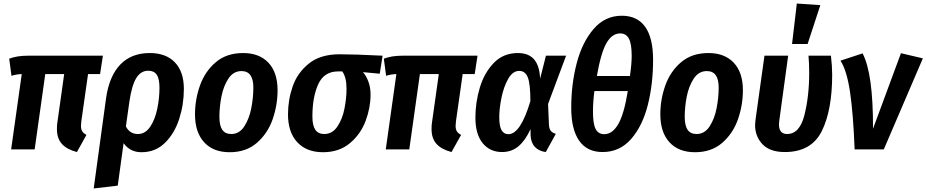

<svg xmlns="http://www.w3.org/2000/svg" viewBox="-20 -845 5240 1086"><path d="M440 -159Q438 -139 438 -133Q438 -114 445 -102.5Q452 -91 469 -82L415 15Q358 0 330 -31Q302 -62 302 -115Q302 -137 304 -149L343 -426H236L176 0H43L103 -426Q71 -425 45 -416L32 -513Q75 -530 138 -530H562L546 -426H478Z M1020 -342Q1020 -254 993.5 -172Q967 -90 913 -37Q859 16 780 16Q716 16 679 -35L646 205L510 221L580 -290Q598 -415 660.5 -480Q723 -545 827 -545Q919 -545 969.5 -492Q1020 -439 1020 -342ZM882 -348Q882 -400 866.5 -422.5Q851 -445 819 -445Q776 -445 750.5 -403Q725 -361 712 -271L692 -130Q714 -87 760 -87Q802 -87 829.5 -128Q857 -169 869.5 -229.5Q882 -290 882 -348Z M1083 -198Q1083 -283 1111.5 -362.5Q1140 -442 1201 -493.5Q1262 -545 1355 -545Q1447 -545 1498.5 -490Q1550 -435 1550 -335Q1550 -250 1522 -170Q1494 -90 1433 -37Q1372 16 1279 16Q1186 16 1134.5 -40.5Q1083 -97 1083 -198ZM1413 -350Q1413 -443 1346 -443Q1300 -443 1272 -400.5Q1244 -358 1232.5 -299Q1221 -240 1221 -184Q1221 -134 1237.5 -110.5Q1254 -87 1288 -87Q1334 -87 1362 -130.5Q1390 -174 1401.5 -234Q1413 -294 1413 -350Z M1609 -198Q1609 -280 1635.5 -356.5Q1662 -433 1727 -485.5Q1792 -538 1901 -538Q1986 -538 2144 -530L2128 -428L2033 -437Q2051 -417 2063.5 -384Q2076 -351 2076 -309Q2076 -236 2048 -161Q2020 -86 1959 -35Q1898 16 1807 16Q1714 16 1661.5 -40.5Q1609 -97 1609 -198ZM1940 -343Q1940 -408 1916 -441H1892Q1813 -441 1780 -368.5Q1747 -296 1747 -186Q1747 -135 1763.5 -111Q1780 -87 1814 -87Q1860 -87 1888.5 -129.5Q1917 -172 1928.5 -231Q1940 -290 1940 -343Z M2559 -159Q2557 -139 2557 -133Q2557 -114 2564 -102.5Q2571 -91 2588 -82L2534 15Q2477 0 2449 -31Q2421 -62 2421 -115Q2421 -137 2423 -149L2462 -426H2355L2295 0H2162L2222 -426Q2190 -425 2164 -416L2151 -513Q2194 -530 2257 -530H2681L2665 -426H2597Z M3035 -400 3068 -530H3182L3080 -257L3085 -140Q3086 -117 3095.5 -105Q3105 -93 3124 -88L3067 15Q3028 10 3005.5 -14Q2983 -38 2981 -80V-115Q2952 -51 2913 -18Q2874 15 2820 15Q2751 15 2710 -35.5Q2669 -86 2669 -180Q2669 -266 2694 -349.5Q2719 -433 2773 -489Q2827 -545 2909 -545Q2970 -545 3001 -509Q3032 -473 3035 -400ZM2804 -182Q2804 -131 2817 -108.5Q2830 -86 2856 -86Q2924 -86 2980 -273Q2980 -370 2965.5 -407Q2951 -444 2917 -444Q2880 -444 2854.5 -399Q2829 -354 2816.5 -292.5Q2804 -231 2804 -182Z M3674 -506Q3674 -369 3644 -250.5Q3614 -132 3549.5 -58.5Q3485 15 3388 15Q3301 15 3256 -49Q3211 -113 3211 -236Q3211 -369 3242 -487.5Q3273 -606 3337.5 -681Q3402 -756 3497 -756Q3585 -756 3629.5 -693Q3674 -630 3674 -506ZM3356 -415H3543Q3553 -483 3553 -529Q3553 -598 3537 -627Q3521 -656 3488 -656Q3442 -656 3410.5 -601.5Q3379 -547 3356 -415ZM3342 -330Q3334 -269 3334 -213Q3334 -143 3349.5 -114.5Q3365 -86 3398 -86Q3444 -86 3477 -143Q3510 -200 3531 -330Z M3715 -198Q3715 -283 3743.5 -362.5Q3772 -442 3833 -493.5Q3894 -545 3987 -545Q4079 -545 4130.5 -490Q4182 -435 4182 -335Q4182 -250 4154 -170Q4126 -90 4065 -37Q4004 16 3911 16Q3818 16 3766.5 -40.5Q3715 -97 3715 -198ZM4045 -350Q4045 -443 3978 -443Q3932 -443 3904 -400.5Q3876 -358 3864.5 -299Q3853 -240 3853 -184Q3853 -134 3869.5 -110.5Q3886 -87 3920 -87Q3966 -87 3994 -130.5Q4022 -174 4033.5 -234Q4045 -294 4045 -350Z M4687 -423Q4687 -221 4628 -103Q4569 15 4419 15Q4335 15 4293 -29Q4251 -73 4251 -138Q4251 -147 4253 -165L4304 -530H4438L4388 -164Q4386 -148 4386 -142Q4386 -87 4432 -87Q4503 -87 4530 -194Q4557 -301 4557 -433Q4557 -490 4553 -530H4680Q4687 -469 4687 -423ZM4620 -816 4548 -596H4460L4487 -825Z M4918 -117 5076 -544 5200 -515 4979 0H4814Q4806 -203 4788 -324.5Q4770 -446 4734 -502L4859 -543Q4919 -429 4918 -117Z"/></svg>

Font: Fira Sans Condensed SemiBold
Style: Italic
Weight: 600
Width: 3
Italic angle: -8°
Designer: bBox Type GmbH & Carrois Corporate GbR & Edenspiekermann AG
Foundry: bBox Type GmbH & Carrois Corporate GbR & Edenspiekermann AG
Version: Version 4.301